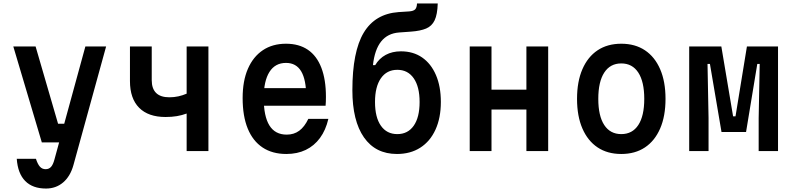

<svg xmlns="http://www.w3.org/2000/svg" viewBox="-20 -874 4590 1111"><path d="M57 -605H186L316 -158H386L357 -50H222ZM594 -605 405 81Q387 146 345.5 181.5Q304 217 246 217Q169 217 126 173.5Q83 130 77 45H188Q198 76 211 90.5Q224 105 244 105Q263 105 275 92Q287 79 295 49L474 -605Z M1060 0V-217Q1033 -207 1003.5 -202Q974 -197 938 -197Q838 -197 785 -250.5Q732 -304 732 -405V-605H858V-410Q858 -361 883.5 -336Q909 -311 960 -311Q987 -311 1012 -316.5Q1037 -322 1060 -332V-605H1186V0Z M1478 -364H1795L1752 -313Q1752 -412 1723 -461Q1694 -510 1635 -510Q1572 -510 1539 -457.5Q1506 -405 1506 -307Q1506 -201 1539 -148Q1572 -95 1639 -95Q1681 -95 1711.5 -117.5Q1742 -140 1764 -186H1880Q1865 -121 1831.5 -75.5Q1798 -30 1749 -6.5Q1700 17 1637 17Q1556 17 1499.5 -20.5Q1443 -58 1413.5 -130Q1384 -202 1384 -307Q1384 -406 1414.5 -476Q1445 -546 1501 -583.5Q1557 -621 1635 -621Q1710 -621 1761.5 -586Q1813 -551 1839.5 -482Q1866 -413 1866 -314Q1866 -300 1865.5 -286.5Q1865 -273 1864 -262H1478Z M2277 17Q2153 17 2086 -79Q2019 -175 2019 -352Q2019 -575 2084.5 -684.5Q2150 -794 2286 -804L2348 -808Q2373 -810 2382.5 -820Q2392 -830 2393 -854H2513Q2511 -790 2495 -756.5Q2479 -723 2446 -709Q2413 -695 2358 -691L2289 -686Q2223 -681 2185.5 -634Q2148 -587 2138 -497H2151Q2174 -536 2212 -556.5Q2250 -577 2300 -577Q2371 -577 2422.5 -541.5Q2474 -506 2502.5 -440Q2531 -374 2531 -284Q2531 -192 2500 -124Q2469 -56 2412 -19.5Q2355 17 2277 17ZM2279 -98Q2340 -98 2374 -146.5Q2408 -195 2408 -284Q2408 -372 2374 -421Q2340 -470 2279 -470Q2218 -470 2184 -421Q2150 -372 2150 -284Q2150 -195 2184 -146.5Q2218 -98 2279 -98Z M2698 0V-605H2824V-355H3026V-605H3152V0H3026V-240H2824V0Z M3575 17Q3495 17 3438 -21Q3381 -59 3350 -130.5Q3319 -202 3319 -302Q3319 -402 3350 -473.5Q3381 -545 3438 -583Q3495 -621 3575 -621Q3655 -621 3712 -583Q3769 -545 3800 -473.5Q3831 -402 3831 -302Q3831 -202 3800 -130.5Q3769 -59 3712 -21Q3655 17 3575 17ZM3575 -98Q3639 -98 3673.5 -150.5Q3708 -203 3708 -302Q3708 -401 3673.5 -454Q3639 -507 3575 -507Q3511 -507 3476.5 -454Q3442 -401 3442 -302Q3442 -203 3476.5 -150.5Q3511 -98 3575 -98Z M3968 0V-605H4154L4222 -201H4236L4302 -605H4482V0H4370V-191L4376 -504H4362L4297 -110H4155L4088 -504H4074L4080 -191V0Z"/></svg>

Font: Martian Mono SemiCondensed Medium
Style: Regular
Weight: 500
Width: 4
Designer: Roman Shamin
Foundry: Evil Martians
Version: Version 1.000